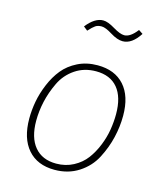

<svg xmlns="http://www.w3.org/2000/svg" viewBox="-113 -831 789 926"><g transform="rotate(15 281.5 -368.5)"><path d="M403 -674Q376 -674 341.5 -695.5Q307 -717 288 -717Q269 -717 257 -709Q245 -701 225 -679L205 -695Q246 -747 288 -747Q311 -747 346.5 -725.5Q382 -704 403 -704Q433 -704 466 -747L487 -733Q449 -674 403 -674ZM246 10Q160 10 112.5 -44.5Q65 -99 65 -198Q65 -240 73 -283.5Q81 -327 100 -372.5Q119 -418 147 -452.5Q175 -487 219 -509Q263 -531 318 -531Q404 -531 451.5 -478Q499 -425 499 -327Q499 -273 486 -218Q473 -163 445.5 -110Q418 -57 366 -23.5Q314 10 246 10ZM246 -21Q293 -21 331.5 -41.5Q370 -62 394 -94Q418 -126 434.5 -167Q451 -208 457.5 -248Q464 -288 464 -326Q464 -411 426.5 -456Q389 -501 318 -501Q259 -501 214 -470.5Q169 -440 145.5 -391Q122 -342 111 -293Q100 -244 100 -196Q100 -112 138 -66.5Q176 -21 246 -21Z"/></g></svg>

Font: Fira Sans UltraLight
Style: Italic
Weight: 200
Italic angle: -8°
Designer: Carrois Corporate & Edenspiekermann AG
Foundry: Carrois Corporate GbR & Edenspiekermann AG
Version: Version 4.203;PS 004.203;hotconv 1.0.88;makeotf.lib2.5.64775